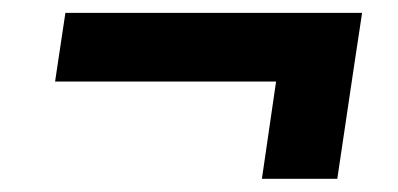

<svg xmlns="http://www.w3.org/2000/svg" viewBox="-20 -437 618 298"><path d="M65.5 -310.5 81.5 -417H542L529 -331L503.5 -159.5H386.5L408.5 -310.5Z"/></svg>

Font: Public Sans
Style: Bold Italic
Weight: 700
Italic angle: -8°
Designer: The Public Sans project authors (U.S. Web Design System). Libre Franklin designed by Pablo Impallari and Rodrigo Fuenzal
Version: Version 1.008; ttfautohint (v1.8.1) -l 8 -r 50 -G 200 -x 14 